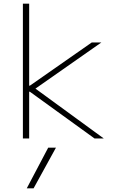

<svg xmlns="http://www.w3.org/2000/svg" viewBox="-20 -750 640 1040"><path d="M162 270H125L241 50H283ZM104 0V-730H138V-286H142L477 -520H529L172 -270L542 0H492L142 -253H138V0Z"/></svg>

Font: M PLUS Code Latin Expanded ExtraLight
Style: Regular
Weight: 250
Width: 7
Designer: Coji Morishita
Foundry: UNDERFOREST DESIGN
Version: Version 1.002; ttfautohint (v1.8.3)